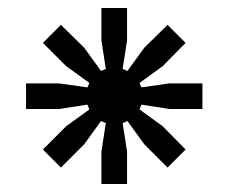

<svg xmlns="http://www.w3.org/2000/svg" viewBox="-20 -720 570 479"><path d="M45 -448H127L198 -459L203 -447L145 -405L87 -347L132 -302L190 -360L232 -418L244 -413L233 -342V-261H297V-342L286 -413L298 -418L340 -360L398 -302L443 -347L386 -405L328 -447L333 -459L403 -448H485V-512H403L333 -502L328 -513L386 -555L443 -613L398 -658L340 -601L298 -543L286 -548L297 -619V-700H233V-619L244 -548L232 -543L190 -601L132 -658L87 -613L145 -555L203 -513L198 -502L127 -512H45Z"/></svg>

Font: Meta Space Medium
Style: Regular
Weight: 500
Designer: Meta Pool / Florian Karsten
Foundry: Meta Pool / Florian Karsten
Version: Version 2.000;Glyphs 3.1.1 (3137)